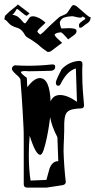

<svg xmlns="http://www.w3.org/2000/svg" viewBox="-65 -854 433 873"><path d="M16 -834Q17 -834 34 -820L58 -802Q61 -800 65 -796.5Q69 -793 69 -791L63 -788L58 -783Q55 -780 40 -792.5Q25 -805 16 -812Q15 -813 12 -813Q11 -814 5 -803Q-1 -792 -9 -787Q10 -784 20.5 -774.5Q31 -765 37.5 -756.5Q44 -748 49 -748Q51 -748 55.5 -754.5Q60 -761 65 -768Q70 -775 71 -776Q76 -780 86 -780Q112 -778 141 -752V-750Q142 -750 133 -742Q124 -734 115 -725Q106 -716 105 -712Q105 -706 118 -697Q125 -701 135.5 -711Q146 -721 155 -730.5Q164 -740 167 -742L191 -764Q199 -772 204.5 -776Q210 -780 214 -781Q237 -790 241 -796L262 -827Q265 -831 271 -831Q274 -830 277 -829Q280 -828 284 -825L328 -787Q340 -777 344 -776Q348 -775 348 -774Q347 -773 345.5 -765.5Q344 -758 336 -751Q318 -739 314 -735Q310 -731 305 -729Q304 -728 301 -728Q298 -727 295 -730V-731Q295 -733 294.5 -735.5Q294 -738 294 -740Q294 -745 299 -750Q312 -761 319 -765Q326 -769 321 -773Q315 -776 311 -780Q310 -774 299 -774Q290 -774 278 -777.5Q266 -781 260 -780Q227 -778 217 -768.5Q207 -759 207 -750Q207 -743 209 -738.5Q211 -734 211 -732Q211 -730 214 -725Q216 -724 226 -725Q236 -726 249 -726Q262 -726 272.5 -723.5Q283 -721 283 -713Q283 -703 272.5 -695Q262 -687 245 -675Q245 -675 238 -683Q231 -691 223 -699Q215 -707 210 -707Q206 -707 197.5 -705Q189 -703 184 -698L183 -697Q184 -696 184 -694.5Q184 -693 185 -692Q187 -688 194.5 -680.5Q202 -673 209 -667Q216 -661 216 -660Q217 -660 217 -659Q217 -658 216 -658Q213 -656 202 -648Q191 -640 181 -632Q171 -624 169 -623Q163 -618 156 -618H151Q139 -626 128.5 -634Q118 -642 110 -650Q109 -651 98 -659Q87 -667 73 -676Q53 -686 49 -694Q44 -704 35 -714Q26 -724 12 -728Q-15 -736 -25.5 -749Q-36 -762 -42 -764Q-46 -765 -44.5 -770.5Q-43 -776 -43 -778Q-43 -783 -36 -788Q-28 -796 -21.5 -802Q-15 -808 -9 -812Q16 -831 16 -834ZM59 -1Q43 -1 43 -16Q43 -136 43 -200.5Q43 -265 42 -274Q41 -294 38 -348Q35 -402 28 -491Q28 -499 9 -515Q-9 -531 -11 -540Q-11 -547 -6.5 -552Q-2 -557 4 -557Q19 -556 34 -555.5Q49 -555 64 -555Q117 -555 171 -561H174Q186 -561 186 -551Q186 -532 162 -532Q147 -531 123.5 -531Q100 -531 68 -530Q67 -530 63 -530Q59 -530 52 -531Q30 -531 30 -526Q30 -520 57 -500L59 -458Q91 -499 116 -499Q161 -499 165 -393Q177 -422 208 -422Q241 -422 285 -391L280 -543Q258 -536 241.5 -518.5Q225 -501 211 -473Q207 -464 200 -464Q189 -464 189 -479Q189 -482 191 -488Q196 -502 215 -539Q247 -573 293 -577H296Q310 -577 310 -562Q309 -551 309 -540.5Q309 -530 309 -519Q309 -479 311.5 -444Q314 -409 317 -377V-374Q317 -361 302 -361Q269 -360 253 -353Q237 -346 232 -329.5Q227 -313 227 -282Q227 -275 227 -261.5Q227 -248 226 -228Q225 -208 224.5 -192.5Q224 -177 224 -166Q225 -131 227.5 -96.5Q230 -62 234 -28V-26Q234 -15 219 -12L147 -1ZM74 -33 146 -36Q150 -49 153 -61.5Q156 -74 160 -87Q173 -122 200 -121L196 -230Q170 -280 163 -321Q162 -311 158 -284Q154 -257 147.5 -226Q141 -195 133.5 -172.5Q126 -150 118 -150Q97 -150 70 -237Q68 -215 67 -193.5Q66 -172 66 -150Q66 -116 68 -87Q70 -58 74 -33Z"/></svg>

Font: Moo Lah Lah
Style: Regular
Weight: 400
Designer: Robert E. Leuschke
Foundry: Robert E. Leuschke
Version: Version 1.010; ttfautohint (v1.8.3)